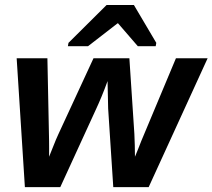

<svg xmlns="http://www.w3.org/2000/svg" viewBox="-20 -767 871 787"><path d="M374.5 -321.3 227.1 0H82L48.3 -528.3H174.3L181.2 -188.5Q181.6 -172.4 181.4 -156.5Q181.2 -140.6 181.2 -124.5Q190.9 -147.9 200 -171.4Q209 -194.8 219.7 -217.8L363.3 -528.3H510.3L530.8 -217.8Q532.2 -194.3 532.5 -171.1Q532.7 -147.9 533.2 -124.5Q540 -140.6 546.4 -156.7Q552.7 -172.9 559.1 -189L701.2 -528.3H831.1L589.4 0H444.3L423.3 -322.3L420.9 -434.6Q408.2 -399.9 396.5 -371.6Q384.8 -343.3 374.5 -321.3ZM461.9 -671.4 340.8 -577.6H258.3L260.7 -591.3L417 -746.6H528.8L620.6 -591.3L618.2 -577.6H544.9L463.9 -671.4Z"/></svg>

Font: Arimo
Style: Italic
Weight: 400
Italic angle: -12°
Designer: Steve Matteson
Foundry: Monotype Imaging Inc.
Version: Version 1.33